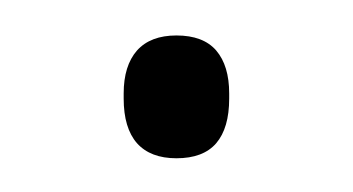

<svg xmlns="http://www.w3.org/2000/svg" viewBox="-20 -322 204 111"><path d="M82 -230.5Q67 -230.5 59.2 -239.2Q51.5 -248 51.5 -265V-268Q51.5 -284 59.2 -292.8Q67 -301.5 82 -301.5Q97.5 -301.5 105 -292.8Q112.5 -284 112.5 -268V-265Q112.5 -248 105 -239.2Q97.5 -230.5 82 -230.5Z"/></svg>

Font: Anek Bangla ExtraLight
Style: Regular
Weight: 250
Designer: Sulekha Rajkumar (Bangla), Yesha Goshar (Latin)
Foundry: Ek Type
Version: Version 1.003